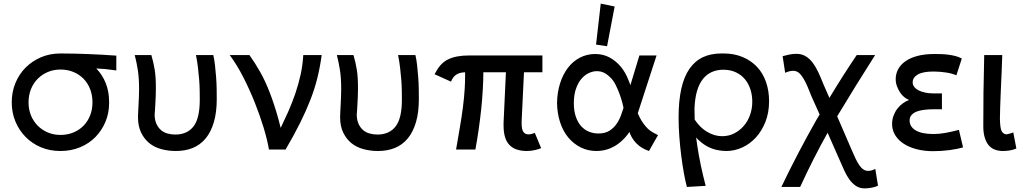

<svg xmlns="http://www.w3.org/2000/svg" viewBox="-20 -828 5689 1063"><path d="M315 8Q256 8 207 -12.5Q158 -33 122 -69.5Q86 -106 65.5 -155Q45 -204 45 -261Q45 -319 65.5 -368.5Q86 -418 122 -454Q158 -490 207 -511Q256 -532 315 -532Q316 -532 317 -532Q358 -532 396 -531Q434 -530 471.5 -528.5Q509 -527 546.5 -525Q584 -523 624 -520V-438Q597 -441 580 -443.5Q563 -446 543 -447Q530 -448 513 -449Q546 -415 565 -369Q584 -321 584 -267Q584 -264 584 -261Q584 -258 584 -256Q584 -202 564 -154Q544 -106 508.5 -69.5Q473 -33 423 -12.5Q373 8 315 8ZM315 -81Q354 -81 386.5 -94.5Q419 -108 442.5 -132Q466 -156 479 -189Q492 -222 492 -261Q492 -301 479 -334.5Q466 -368 442.5 -392Q419 -416 386.5 -429.5Q354 -443 315 -443Q277 -443 245 -429.5Q213 -416 189 -392Q165 -368 151.5 -334.5Q138 -301 138 -261Q138 -222 151.5 -189Q165 -156 189 -132Q213 -108 245 -94.5Q277 -81 315 -81Z M744 -179Q744 -191 745 -208.5Q746 -226 747 -247Q748 -268 749 -291Q750 -314 750 -336Q750 -396 743 -440.5Q736 -485 726 -523H818Q824 -502 828.5 -483Q833 -464 836.5 -442Q840 -420 841.5 -395Q843 -370 843 -337Q843 -315 842 -293Q841 -271 840 -252Q839 -233 838 -217.5Q837 -202 836 -191Q837 -162 846.5 -141.5Q856 -121 871 -108Q886 -95 907 -89Q928 -83 952 -83Q1018 -84 1052 -129Q1086 -174 1086 -275Q1086 -278 1086 -281Q1086 -302 1085.5 -330Q1085 -358 1082.5 -389Q1080 -420 1076 -454Q1072 -488 1065 -523H1161Q1167 -497 1170.5 -465Q1174 -433 1176.5 -400.5Q1179 -368 1179.5 -336.5Q1180 -305 1180 -279Q1180 -206 1164 -151.5Q1148 -97 1118.5 -61.5Q1089 -26 1047.5 -9Q1006 8 953 8Q911 8 872.5 -2.5Q834 -13 806 -36Q778 -59 761 -94.5Q744 -130 744 -179Z M1469 0Q1460 -54 1439.5 -121.5Q1419 -189 1390.5 -260.5Q1362 -332 1327 -400.5Q1292 -469 1252 -523H1361Q1392 -480 1420.5 -429.5Q1449 -379 1473.5 -315.5Q1498 -252 1520 -174Q1527 -148 1534 -120Q1555 -164 1575 -208Q1598 -260 1615.5 -311.5Q1633 -363 1644.5 -415.5Q1656 -468 1659 -523H1761Q1752 -457 1737.5 -398Q1723 -339 1699.5 -278Q1676 -217 1642.5 -149.5Q1609 -82 1561 0Z M1863 -179Q1863 -191 1864 -208.5Q1865 -226 1866 -247Q1867 -268 1868 -291Q1869 -314 1869 -336Q1869 -396 1862 -440.5Q1855 -485 1845 -523H1937Q1943 -502 1947.5 -483Q1952 -464 1955.5 -442Q1959 -420 1960.5 -395Q1962 -370 1962 -337Q1962 -315 1961 -293Q1960 -271 1959 -252Q1958 -233 1957 -217.5Q1956 -202 1955 -191Q1956 -162 1965.5 -141.5Q1975 -121 1990 -108Q2005 -95 2026 -89Q2047 -83 2071 -83Q2137 -84 2171 -129Q2205 -174 2205 -275Q2205 -278 2205 -281Q2205 -302 2204.5 -330Q2204 -358 2201.5 -389Q2199 -420 2195 -454Q2191 -488 2184 -523H2280Q2286 -497 2289.5 -465Q2293 -433 2295.5 -400.5Q2298 -368 2298.5 -336.5Q2299 -305 2299 -279Q2299 -206 2283 -151.5Q2267 -97 2237.5 -61.5Q2208 -26 2166.5 -9Q2125 8 2072 8Q2030 8 1991.5 -2.5Q1953 -13 1925 -36Q1897 -59 1880 -94.5Q1863 -130 1863 -179Z M2896 8Q2867 8 2842 0Q2817 -8 2800 -26Q2783 -44 2775.5 -71Q2768 -98 2768 -132Q2768 -140 2768 -149L2781 -428H2656Q2656 -382 2653 -334Q2650 -278 2644 -222Q2638 -166 2630 -110.5Q2622 -55 2612 0H2505Q2516 -65 2526 -122.5Q2536 -180 2543 -234.5Q2550 -289 2553 -340Q2555 -373 2555 -406Q2555 -417 2555 -428Q2544 -427 2535 -426Q2520 -423 2509.5 -417Q2499 -411 2491 -401Q2483 -391 2477 -376L2386 -417Q2401 -446 2418 -466Q2435 -486 2458.5 -498Q2482 -510 2511.5 -515.5Q2541 -521 2579 -521H2983V-428H2881L2868 -157Q2868 -150 2868 -144Q2868 -112 2877.5 -98Q2887 -84 2906 -84Q2914 -84 2923.5 -86.5Q2933 -89 2941 -92L2976 -8Q2966 -3 2943.5 2.5Q2921 8 2896 8Z M3573 8 3553 0Q3535 -8 3519.5 -20Q3504 -32 3490.5 -49Q3477 -66 3468 -88Q3467 -93 3465 -98Q3446 -69 3421 -47Q3393 -21 3357.5 -6.5Q3322 8 3282 8Q3235 8 3195 -12Q3155 -32 3126 -67Q3097 -102 3081 -151Q3065 -200 3064 -258Q3065 -316 3080.5 -365.5Q3096 -415 3123.5 -451.5Q3151 -488 3190 -508.5Q3229 -529 3275 -529Q3320 -529 3355.5 -509.5Q3391 -490 3417.5 -458Q3444 -426 3460 -383Q3466 -370 3470 -356L3520 -521H3615L3511 -201Q3521 -178 3531 -161Q3543 -142 3555 -128Q3567 -114 3578.5 -105.5Q3590 -97 3600 -92L3623 -80ZM3383 -792 3341 -572 3280 -581 3306 -808ZM3421 -198Q3427 -215 3432 -231Q3429 -244 3426 -258Q3419 -284 3409.5 -309.5Q3400 -335 3388.5 -358Q3377 -381 3361 -397.5Q3345 -414 3326.5 -424Q3308 -434 3284 -434Q3262 -434 3239 -423Q3216 -412 3198 -390.5Q3180 -369 3168.5 -335.5Q3157 -302 3157 -257Q3157 -214 3168 -182Q3179 -150 3197.5 -129.5Q3216 -109 3240.5 -99Q3265 -89 3293 -89Q3331 -89 3355.5 -105Q3380 -121 3396 -145.5Q3412 -170 3421 -198Z M3783 207Q3774 174 3766 129Q3758 84 3751.5 33Q3745 -18 3741 -72.5Q3737 -127 3737 -178Q3737 -269 3752 -336.5Q3767 -404 3797.5 -447.5Q3828 -491 3872 -511.5Q3916 -532 3974 -532Q3977 -532 3980 -532Q3983 -532 3986 -532Q4044 -532 4091 -512.5Q4138 -493 4171 -458Q4204 -423 4221 -374Q4238 -325 4238 -268Q4238 -205 4218 -154Q4198 -103 4165 -67Q4132 -31 4089.5 -11.5Q4047 8 4001 8Q3976 8 3950 2.5Q3924 -3 3899.5 -15.5Q3875 -28 3853 -48Q3843 -56 3834 -67Q3837 -42 3841 -18Q3849 35 3860.5 89.5Q3872 144 3887 201ZM3825 -226Q3825 -196 3826 -166Q3838 -148 3851 -134Q3872 -112 3893.5 -99Q3915 -86 3936 -80Q3957 -74 3978 -74Q4014 -74 4044 -89Q4074 -104 4097 -130Q4120 -156 4132.5 -191Q4145 -226 4145 -265Q4145 -300 4135 -332Q4125 -364 4105 -388.5Q4085 -413 4054.5 -427.5Q4024 -442 3984 -442Q3950 -442 3921.5 -429.5Q3893 -417 3872 -391Q3851 -365 3839 -324Q3827 -283 3825 -226Z M4767 215Q4739 215 4718.5 201Q4698 187 4682.5 165.5Q4667 144 4655 117.5Q4643 91 4633 68L4562 -93Q4481 52 4410 207H4306Q4397 17 4501 -166Q4509 -180 4518 -194L4473 -294Q4461 -325 4450 -350.5Q4439 -376 4427 -395.5Q4415 -415 4402 -425.5Q4389 -436 4371 -436Q4360 -436 4347.5 -432.5Q4335 -429 4327 -425L4313 -517Q4327 -521 4348 -525.5Q4369 -530 4389 -530Q4419 -530 4441.5 -516Q4464 -502 4480.5 -479.5Q4497 -457 4511 -427Q4525 -397 4537 -366L4572 -286Q4644 -406 4723 -523H4825Q4721 -360 4615 -184L4697 6Q4707 30 4717 50.5Q4727 71 4737.5 86.5Q4748 102 4760 110Q4772 118 4785 118Q4787 118 4789 118Q4797 118 4807 115Q4817 112 4826 107L4841 200Q4830 206 4809 210.5Q4788 215 4767 215Z M5312 -12Q5299 -8 5279.5 -4Q5260 0 5237.5 3Q5215 6 5191 7.5Q5167 9 5145 9Q5098 9 5056.5 -1.5Q5015 -12 4984.5 -31.5Q4954 -51 4936.5 -79Q4919 -107 4919 -142Q4919 -166 4927 -187.5Q4935 -209 4948 -226Q4961 -243 4978 -255.5Q4995 -268 5012 -274V-275Q4999 -280 4986 -290.5Q4973 -301 4963 -316.5Q4953 -332 4946 -350.5Q4939 -369 4939 -390Q4939 -419 4952.5 -444.5Q4966 -470 4993 -489Q5020 -508 5060 -518.5Q5100 -529 5154 -529Q5171 -529 5189.5 -528.5Q5208 -528 5228 -525.5Q5248 -523 5267 -518.5Q5286 -514 5305 -504L5275 -411Q5264 -416 5249.5 -420Q5235 -424 5218.5 -426.5Q5202 -429 5184.5 -430.5Q5167 -432 5149 -432Q5117 -432 5095 -427.5Q5073 -423 5059.5 -414.5Q5046 -406 5039.5 -395.5Q5033 -385 5033 -372Q5033 -358 5042 -346.5Q5051 -335 5066 -327.5Q5081 -320 5101.5 -315.5Q5122 -311 5146 -311H5195V-223H5148Q5121 -223 5096.5 -220Q5072 -217 5054.5 -210Q5037 -203 5026.5 -191Q5016 -179 5016 -161Q5016 -126 5050 -106Q5084 -86 5148 -86Q5180 -86 5213.5 -92Q5247 -98 5289 -109Z M5533 8Q5509 8 5488.5 0.5Q5468 -7 5454 -23.5Q5440 -40 5432 -66.5Q5424 -93 5424 -128Q5424 -269 5425 -317.5Q5426 -366 5427 -417Q5428 -468 5429 -523H5529Q5528 -480 5525.5 -428.5Q5523 -377 5521 -327.5Q5519 -278 5517.5 -236.5Q5516 -195 5516 -171Q5517 -118 5525.5 -102Q5534 -86 5552 -84Q5561 -86 5571 -88.5Q5581 -91 5590 -95L5607 -6Q5590 2 5570 5Q5550 8 5533 8Z"/></svg>

Font: Rising Sun Medium
Style: Regular
Weight: 500
Designer: Matt McInerney, Pablo Impallari, Rodrigo Fuenzalida (Raleway font), Stephen Hutchings (Greek), Cristiano Sobral (main ch
Foundry: The Rising Sun Project Authors
Version: Version 4.327; ttfautohint (v1.8.4.7-5d5b-dirty)